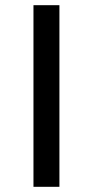

<svg xmlns="http://www.w3.org/2000/svg" viewBox="-20 -720 358 740"><path d="M109 0H209V-700H109Z"/></svg>

Font: AWKNG-Font Medium
Style: Regular
Weight: 500
Designer: Awakening Church
Foundry: Awakening Church
Version: Version 1.700;PS 001.700;hotconv 1.0.88;makeotf.lib2.5.64775